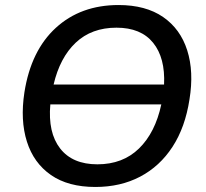

<svg xmlns="http://www.w3.org/2000/svg" viewBox="-20 -734 819 763"><path d="M60 0ZM359 9Q251 9 182.5 -38.5Q114 -86 87 -171Q60 -256 77 -367Q103 -533 202 -623.5Q301 -714 451 -714Q559 -714 628 -666.5Q697 -619 724 -534Q751 -449 733 -339Q716 -228 665.5 -150.5Q615 -73 537 -32Q459 9 359 9ZM443 -624Q344 -624 281 -564.5Q218 -505 193 -398H632Q637 -504 588.5 -564Q540 -624 443 -624ZM367 -81Q468 -81 532.5 -144Q597 -207 621 -319H180Q170 -207 219 -144Q268 -81 367 -81Z"/></svg>

Font: Winston Medium
Style: Italic
Weight: 500
Italic angle: -9°
Designer: Original fonts by Vernon Adams / Changes by Cristiano Sobral
Foundry: Original fonts by Vernon Adams / Changes by Cristiano Sobral
Version: Version 2.503;July 17, 2020;FontCreator 13.0.0.2655 64-bit